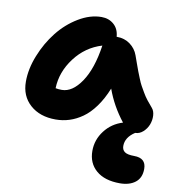

<svg xmlns="http://www.w3.org/2000/svg" viewBox="-86 -618 855 934"><g transform="rotate(10 341.5 -150.5)"><path d="M206.1 -11.2Q127.9 -11.2 80.1 -54Q32.2 -96.7 32.2 -168Q32.2 -231 59.1 -298.1Q85.9 -365.2 128.2 -418.7Q170.4 -472.2 227.5 -506.6Q284.7 -541 340.8 -541Q377 -541 401.6 -519.3Q426.3 -497.6 429.2 -459H431.2Q468.3 -459 496.1 -438.5Q523.9 -418 535.2 -386.2Q538.6 -377 548.6 -348.6Q558.6 -320.3 562.3 -311Q565.9 -301.8 575 -279.1Q584 -256.3 590.6 -244.9Q597.2 -233.4 607.7 -215.1Q618.2 -196.8 630.4 -181.2Q642.6 -165.5 657.2 -148.9Q669.4 -135.3 670.7 -112.1Q671.9 -88.9 663.6 -67.4Q655.3 -45.9 637.7 -30Q620.1 -14.2 599.1 -14.2Q553.2 15.6 553.2 58.1Q553.2 77.6 566.9 87.4Q580.6 97.2 613.8 97.2Q672.9 97.2 672.9 150.9Q672.9 195.3 644 217.8Q615.2 240.2 567.9 240.2Q492.7 240.2 450.9 204.3Q409.2 168.5 409.2 107.9Q409.2 52.7 443.4 8.1Q477.5 -36.6 532.2 -53.2Q476.1 -124.5 446.8 -206.1Q425.3 -152.8 397.2 -114.3Q369.1 -75.7 337.6 -53.7Q306.2 -31.7 273.7 -21.5Q241.2 -11.2 206.1 -11.2ZM210.9 -158.2Q263.2 -158.2 307.1 -223.1Q351.1 -288.1 368.2 -404.8Q287.1 -380.4 234.9 -311Q182.6 -241.7 180.2 -161.1Q193.4 -158.2 210.9 -158.2Z"/></g></svg>

Font: Shantell Sans Bouncy
Style: Bold
Weight: 700
Designer: Stephen Nixon, Anya Danilova, Shantell Martin
Foundry: Arrow Type
Version: Version 1.006;[9816181b4]